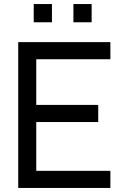

<svg xmlns="http://www.w3.org/2000/svg" viewBox="-20 -928 615 948"><path d="M342.5 -818V-908H432.5V-818ZM146.5 -818V-908H236.5V-818ZM70 0V-720H525V-635.5H159V-410H465V-325.5H159V-84.5H525V0Z"/></svg>

Font: Cns Manrope Med
Style: Regular
Weight: 500
Designer: Mikhail Sharanda
Foundry: Mikhail Sharanda
Version: Version 4.504